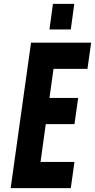

<svg xmlns="http://www.w3.org/2000/svg" viewBox="-20 -970 490 990"><path d="M450 -750 431 -615H256L235 -465H383L364 -330H216L189 -135H364L345 0H35L140 -750ZM235 -818 253 -950H363L345 -818Z"/></svg>

Font: Mohave
Style: Bold Italic
Weight: 700
Italic angle: -8°
Designer: Gumpita Rahayu
Foundry: Tokotype
Version: Version 2.003; ttfautohint (v1.8.3)